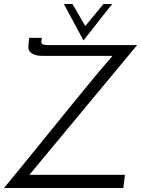

<svg xmlns="http://www.w3.org/2000/svg" viewBox="-41 -939 705 959"><path d="M195 -714H644L106 -66H583L575 0H-21Q9 -36 52.5 -89.5Q96 -143 146.5 -205Q197 -267 250.5 -333Q304 -399 354 -460.5Q404 -522 447.5 -574Q491 -626 521 -660H169Q137 -660 117 -673Q97 -686 101 -715L105 -750H168L166 -737Q164 -723 171 -718.5Q178 -714 195 -714ZM278 -919H321L385 -809L476 -919H520Q483 -874 447.5 -828Q412 -782 376 -737Z"/></svg>

Font: Josefin Sans
Style: Italic
Weight: 400
Italic angle: -7.5°
Designer: Santiago Orozco
Foundry: Typemade